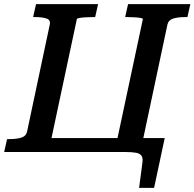

<svg xmlns="http://www.w3.org/2000/svg" viewBox="-44 -730 934 922"><path d="M559 0H521L534 -67H747L696 172H624L640 50Q643 29 635.5 18Q628 7 609 3.5Q590 0 559 0ZM555 0H143L155 -67H567ZM-24 0 -10 -62H1Q35 -62 58 -69Q81 -76 86 -98L195 -612Q200 -634 179.5 -641Q159 -648 126 -648H115L129 -710H427L413 -648H404Q387 -648 369 -647Q351 -646 338.5 -644Q326 -642 325 -638L189 0ZM630 0H506L642 -638Q643 -642 630.5 -644Q618 -646 600.5 -647Q583 -648 566 -648H557L571 -710H870L856 -648H845Q811 -648 788 -641Q765 -634 760 -612Z"/></svg>

Font: Roboto Serif Medium
Style: Italic
Weight: 500
Italic angle: -10°
Designer: Greg Gazdowicz
Foundry: Commercial Type
Version: Version 1.008